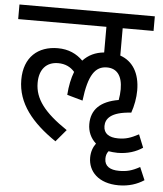

<svg xmlns="http://www.w3.org/2000/svg" viewBox="-56 -671 780 917"><g transform="rotate(5 334.0 -212.5)"><path d="M228 14 277 -44C167 -118 119 -180 119 -257C119 -321 152 -359 209 -359C243 -359 269 -346 288 -324C276 -293 268 -256 265 -212L340 -191C355 -316 387 -359 443 -359C490 -359 517 -326 517 -261C517 -243 515 -226 512 -209C425 -194 382 -152 382 -82C382 -47 396 -15 422 8C408 27 400 50 400 77C400 143 450 197 547 197C596 197 636 183 668 162L642 101C604 122 579 128 543 128C500 128 473 112 473 76C473 62 476 50 485 39C498 41 512 43 528 43C577 43 617 29 648 8L623 -54C585 -34 562 -26 525 -26C482 -26 455 -43 455 -79C455 -114 479 -148 577 -154C589 -188 596 -227 596 -262C596 -344 562 -400 501 -421V-552H649V-622H0V-552H423V-429C381 -425 348 -409 322 -381C292 -411 253 -430 201 -430C107 -430 40 -374 40 -265C40 -152 113 -64 228 14Z"/></g></svg>

Font: Noto Sans Devanagari SemiCondensed
Style: Regular
Weight: 400
Width: 4
Designer: Jelle Bosma - Monotype Design Team
Foundry: Monotype Imaging Inc.
Version: Version 2.004